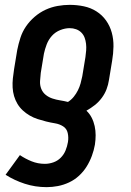

<svg xmlns="http://www.w3.org/2000/svg" viewBox="-20 -548 540 791"><path d="M172 223Q125 223 82 209Q39 195 3 172L62 91Q84 106 110 116.5Q136 127 165 127Q182 127 199.5 121Q217 115 230 102Q243 89 250 72Q257 55 260 37Q263 18 259 0Q255 -18 240 -27.5Q225 -37 206.5 -40Q188 -43 170 -47.5Q152 -52 135 -57.5Q118 -63 102.5 -72Q87 -81 74 -93Q61 -105 52 -120Q43 -135 38 -152Q33 -169 32 -187.5Q31 -206 33 -225Q35 -244 38 -263L51 -342Q56 -367 64 -392Q72 -417 87 -439Q102 -461 123 -479Q144 -497 168 -508Q192 -519 217.5 -523.5Q243 -528 267 -528Q297 -528 325.5 -522Q354 -516 377.5 -501Q401 -486 417 -463.5Q433 -441 440.5 -413.5Q448 -386 447.5 -356.5Q447 -327 442 -298L429 -219Q426 -199 419 -180.5Q412 -162 399.5 -145Q387 -128 370.5 -115Q354 -102 336 -92Q349 -80 357.5 -63.5Q366 -47 370 -28.5Q374 -10 374 9Q374 28 371 48Q367 71 358.5 94Q350 117 337 138Q324 159 305.5 176Q287 193 264.5 203.5Q242 214 218.5 218.5Q195 223 172 223ZM260 -128Q274 -137 284 -149.5Q294 -162 301 -176Q308 -190 312 -204.5Q316 -219 319 -234L332 -313Q334 -327 335 -340.5Q336 -354 334.5 -367.5Q333 -381 328.5 -393Q324 -405 315 -414Q306 -423 293.5 -427.5Q281 -432 267 -432Q248 -432 228 -424Q208 -416 194 -400.5Q180 -385 172.5 -365.5Q165 -346 161 -327L148 -248Q146 -231 145 -214Q144 -197 150 -182Q156 -167 168.5 -157Q181 -147 196.5 -142Q212 -137 228 -134.5Q244 -132 260 -128Z"/></svg>

Font: Iosevka SS04 Oblique
Style: Bold
Weight: 700
Italic angle: -9°
Monospace: yes
Designer: Belleve Invis
Foundry: Belleve Invis
Version: Version 19.0.0; ttfautohint (v1.8.4)